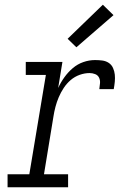

<svg xmlns="http://www.w3.org/2000/svg" viewBox="-20 -792 540 812"><path d="M12 0V-55H104L174 -475H89V-530H244L226 -420Q237 -444 252.5 -465.5Q268 -487 288 -504Q308 -521 332.5 -529.5Q357 -538 382 -538Q398 -538 413 -536Q428 -534 440 -526Q452 -518 458 -504.5Q464 -491 465.5 -476.5Q467 -462 465.5 -446.5Q464 -431 461 -415H400Q402 -428 403 -440.5Q404 -453 399 -463.5Q394 -474 382.5 -478.5Q371 -483 359 -483Q338 -483 317 -475.5Q296 -468 279 -453.5Q262 -439 249.5 -420Q237 -401 228.5 -381Q220 -361 214.5 -340Q209 -319 206 -299L166 -55H268V0ZM303 -592 266 -628 415 -772 460 -728Z"/></svg>

Font: Iosevka Curly Slab LtObl
Style: Regular
Weight: 300
Italic angle: -9°
Monospace: yes
Designer: Belleve Invis
Foundry: Belleve Invis
Version: Version 11.0.0; ttfautohint (v1.8.3)